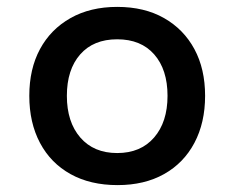

<svg xmlns="http://www.w3.org/2000/svg" viewBox="-20 -528 680 557"><path d="M321 9Q242 9 184.5 -23Q127 -55 96 -113.5Q65 -172 65 -250Q65 -328 96 -385.5Q127 -443 184.5 -475.5Q242 -508 320 -508Q399 -508 456 -475.5Q513 -443 544 -385.5Q575 -328 575 -250Q575 -172 544 -113.5Q513 -55 456 -23Q399 9 321 9ZM320 -84Q388 -84 427 -129Q466 -174 466 -250Q466 -326 427.5 -370Q389 -414 320 -414Q251 -414 212.5 -370Q174 -326 174 -250Q174 -174 213 -129Q252 -84 320 -84Z"/></svg>

Font: Nunito Sans 7pt SemiBold
Style: Regular
Weight: 600
Designer: Vernon Adams
Foundry: Vernon Adams
Version: Version 3.101;gftools[0.9.27]